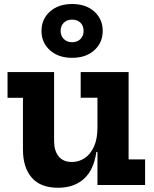

<svg xmlns="http://www.w3.org/2000/svg" viewBox="-20 -903 750 937"><path d="M455.6 -426H373.8V-551.2H607.6V-125.2H688.1V0H455.6ZM244 -551.2V-214Q244 -167.6 266.1 -140Q288.1 -112.5 330.7 -112.5Q365 -112.5 393.4 -131.4Q421.9 -150.3 438.7 -187.7Q455.6 -225.1 455.6 -280.2L481.8 -161.5H450.2Q438.1 -74.2 389.8 -30.4Q341.5 13.3 263.5 13.3Q177.6 13.3 134.8 -36.2Q92 -85.7 92 -173.5V-425.7H16.8V-551.2ZM331.9 -620.8Q264.7 -620.8 223.6 -657.9Q182.5 -695.1 182.5 -752.1Q182.5 -809.4 223.6 -846.4Q264.7 -883.4 331.9 -883.4Q399.4 -883.4 440.4 -846.4Q481.3 -809.4 481.3 -752.1Q481.3 -695.1 440.4 -657.9Q399.4 -620.8 331.9 -620.8ZM331.9 -697Q357.3 -697 372.7 -712.5Q388 -728 388 -752.1Q388 -777 372.7 -792.1Q357.3 -807.2 331.9 -807.2Q307 -807.2 291.4 -792.1Q275.8 -777 275.8 -752.1Q275.8 -728 291.4 -712.5Q307 -697 331.9 -697Z"/></svg>

Font: Hepta Slab ExtraLight
Style: Regular
Weight: 200
Designer: Michael LaGattuta
Foundry: Michael LaGattuta
Version: Version 1.100